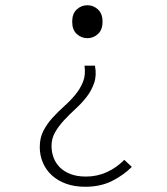

<svg xmlns="http://www.w3.org/2000/svg" viewBox="-20 -512 640 734"><path d="M306 202Q265 202 233 190.5Q201 179 178.5 158.5Q156 138 144 110Q132 82 132 50Q132 15 146 -12Q160 -39 181 -62Q202 -85 225.5 -106Q249 -127 268 -150Q287 -173 297.5 -199.5Q308 -226 303 -261H343Q350 -224 340 -195Q330 -166 311.5 -142Q293 -118 269.5 -96.5Q246 -75 225.5 -53Q205 -31 191 -7Q177 17 177 46Q177 70 185 91Q193 112 209 128Q225 144 250 153.5Q275 163 309 163Q351 163 388.5 146Q426 129 455 99L484 126Q452 158 408 180Q364 202 306 202ZM314 -366Q291 -366 273.5 -382Q256 -398 256 -429Q256 -460 273.5 -476Q291 -492 314 -492Q337 -492 354.5 -476Q372 -460 372 -429Q372 -398 354.5 -382Q337 -366 314 -366Z"/></svg>

Font: Source Code Pro Light
Style: Regular
Weight: 300
Monospace: yes
Designer: Paul D. Hunt, Teo Tuominen
Foundry: Adobe Systems Incorporated
Version: Version 2.030;PS 1.000;hotconv 16.6.51;makeotf.lib2.5.65220